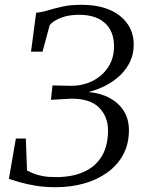

<svg xmlns="http://www.w3.org/2000/svg" viewBox="-20 -771 598 799"><path d="M211.5 8Q166 8 128.2 1.8Q90.5 -4.5 62.2 -12.8Q34 -21 17 -26.5L46 -194.5H87.5L92.5 -61.5Q104 -55.5 119.5 -49Q135 -42.5 158 -38.2Q181 -34 213 -34Q280.5 -34 329 -55.8Q377.5 -77.5 403.5 -120.8Q429.5 -164 429.5 -228.5Q429.5 -285.5 392.5 -323Q355.5 -360.5 277 -360.5L192 -355.5L198.5 -415.5L270 -414Q322.5 -413 364 -433.5Q405.5 -454 430 -491.2Q454.5 -528.5 454.5 -578Q454.5 -641 416.5 -675.2Q378.5 -709.5 309 -709.5Q265.5 -709.5 233.8 -697Q202 -684.5 187 -667L157 -556H109L130.5 -718Q154 -720 180 -728Q206 -736 239.5 -743.5Q273 -751 318 -751Q421.5 -751 479 -705Q536.5 -659 536.5 -585.5Q536.5 -548 522 -516.2Q507.5 -484.5 481.8 -459.2Q456 -434 421.8 -416Q387.5 -398 348.5 -388Q399.5 -383.5 437.2 -362.8Q475 -342 495.8 -308.2Q516.5 -274.5 516.5 -229.5Q516.5 -171.5 492.5 -127.2Q468.5 -83 426.2 -52.8Q384 -22.5 329 -7.2Q274 8 211.5 8Z"/></svg>

Font: Merriweather 48pt Light
Style: Italic
Weight: 300
Italic angle: -7.8°
Version: Version 2.101